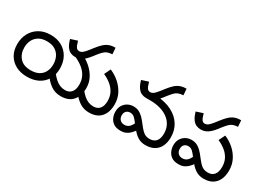

<svg xmlns="http://www.w3.org/2000/svg" viewBox="-32 -1375 2751 2037"><g transform="rotate(30 1344.0 -356.5)"><path d="M35 -236Q35 -314 68 -373.5Q101 -433 159.5 -466.5Q218 -500 296 -500Q375 -500 433.5 -467.5Q492 -435 525 -376Q558 -317 558 -237Q558 -163 526 -106.5Q494 -50 435 -19Q376 12 296 12Q217 12 158.5 -19Q100 -50 67.5 -105.5Q35 -161 35 -236ZM118 -245Q118 -167 163 -117Q208 -67 296 -67Q356 -67 395.5 -89Q435 -111 455 -150.5Q475 -190 475 -240Q475 -290 455.5 -331Q436 -372 396.5 -396.5Q357 -421 296 -421Q235 -421 195.5 -396.5Q156 -372 137 -332Q118 -292 118 -245ZM709 12Q642 12 591.5 -22Q541 -56 502 -111L542 -176Q570 -139 597.5 -115Q625 -91 654.5 -79Q684 -67 716 -67Q767 -67 794 -99.5Q821 -132 821 -193Q821 -251 797.5 -295Q774 -339 733.5 -371Q693 -403 642 -426L679 -492Q741 -466 792 -422.5Q843 -379 873.5 -322.5Q904 -266 904 -199Q904 -100 854 -44Q804 12 709 12ZM1056 12Q989 12 938.5 -22Q888 -56 849 -111L889 -176Q917 -139 944.5 -115Q972 -91 1001.5 -79Q1031 -67 1063 -67Q1114 -67 1141 -99.5Q1168 -132 1168 -193Q1168 -251 1144.5 -294.5Q1121 -338 1081.5 -369.5Q1042 -401 992 -423L1029 -500Q1091 -474 1141 -430Q1191 -386 1221 -328Q1251 -270 1251 -199Q1251 -100 1201 -44Q1151 12 1056 12ZM635 -425Q606 -425 579.5 -436Q553 -447 531 -477.5Q509 -508 493 -564L576 -591Q591 -536 605 -518Q619 -500 641 -500Q661 -500 678.5 -512.5Q696 -525 728 -565L759 -605Q793 -649 821.5 -675Q850 -701 882 -713Q914 -725 958 -725L964 -648Q929 -646 905.5 -637Q882 -628 862.5 -608.5Q843 -589 817 -556L794 -526Q766 -490 741 -468Q716 -446 690.5 -435.5Q665 -425 635 -425Z M1505 -425Q1476 -425 1449.5 -436Q1423 -447 1401 -477.5Q1379 -508 1363 -564L1446 -591Q1461 -536 1475 -518Q1489 -500 1511 -500Q1531 -500 1548.5 -512.5Q1566 -525 1598 -565L1629 -605Q1663 -649 1691.5 -675Q1720 -701 1752 -713Q1784 -725 1828 -725L1834 -648Q1799 -646 1775.5 -637Q1752 -628 1732.5 -608.5Q1713 -589 1687 -556L1664 -526Q1636 -490 1611 -468Q1586 -446 1560.5 -435.5Q1535 -425 1505 -425ZM1747 12Q1701 12 1666 -6Q1631 -24 1601.5 -56Q1572 -88 1539 -131Q1510 -171 1489 -189Q1468 -207 1438 -207Q1410 -207 1391.5 -189Q1373 -171 1373 -136Q1373 -105 1392.5 -84Q1412 -63 1446 -63Q1480 -63 1502.5 -83Q1525 -103 1541 -141L1594 -81Q1575 -54 1554 -33Q1533 -12 1506.5 0Q1480 12 1441 12Q1388 12 1356 -10Q1324 -32 1309.5 -66.5Q1295 -101 1295 -138Q1295 -182 1314 -214Q1333 -246 1365 -264Q1397 -282 1436 -282Q1472 -282 1500 -269.5Q1528 -257 1555 -230.5Q1582 -204 1614 -161Q1641 -126 1662 -105Q1683 -84 1704 -75.5Q1725 -67 1752 -67Q1805 -67 1832 -99Q1859 -131 1859 -192Q1859 -249 1836 -292.5Q1813 -336 1772 -365.5Q1731 -395 1676 -410Q1621 -425 1558 -425H1509L1592 -500Q1703 -493 1781.5 -452.5Q1860 -412 1901 -345.5Q1942 -279 1942 -194Q1942 -135 1921 -88Q1900 -41 1856.5 -14.5Q1813 12 1747 12Z M2174 -425Q2145 -425 2118.5 -436Q2092 -447 2070 -477.5Q2048 -508 2032 -564L2115 -591Q2130 -536 2144 -518Q2158 -500 2180 -500Q2200 -500 2217.5 -512.5Q2235 -525 2267 -565L2298 -605Q2332 -649 2360.5 -675Q2389 -701 2421 -713Q2453 -725 2497 -725L2503 -648Q2468 -646 2444.5 -637Q2421 -628 2401.5 -608.5Q2382 -589 2356 -556L2333 -526Q2305 -490 2280 -468Q2255 -446 2229.5 -435.5Q2204 -425 2174 -425ZM2462 12Q2414 12 2378.5 -6Q2343 -24 2313 -56Q2283 -88 2250 -131Q2221 -171 2200 -189Q2179 -207 2149 -207Q2121 -207 2102.5 -189Q2084 -171 2084 -136Q2084 -105 2103.5 -84Q2123 -63 2157 -63Q2191 -63 2213.5 -83Q2236 -103 2252 -141L2305 -81Q2286 -54 2265 -33Q2244 -12 2217.5 0Q2191 12 2152 12Q2099 12 2067 -10Q2035 -32 2020.5 -66.5Q2006 -101 2006 -138Q2006 -182 2025 -214Q2044 -246 2076 -264Q2108 -282 2147 -282Q2183 -282 2211 -269.5Q2239 -257 2266 -230.5Q2293 -204 2325 -161Q2352 -126 2373 -105Q2394 -84 2416 -75.5Q2438 -67 2467 -67Q2517 -67 2543.5 -99.5Q2570 -132 2570 -193Q2570 -251 2547 -294.5Q2524 -338 2484 -369.5Q2444 -401 2394 -423L2432 -500Q2494 -474 2544 -430Q2594 -386 2623.5 -327.5Q2653 -269 2653 -198Q2653 -132 2630.5 -85Q2608 -38 2565.5 -13Q2523 12 2462 12Z"/></g></svg>

Font: hextelugu15
Style: Book
Weight: 400
Designer: Jelle Bosma - Monotype Design Team
Foundry: Monotype Imaging Inc.
Version: Version 2.003